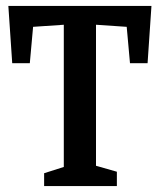

<svg xmlns="http://www.w3.org/2000/svg" viewBox="-20 -624 536 644"><path d="M128 -43 194 -64V-541L91 -534L80 -412H21L8 -604H488L475 -412H416L405 -534L302 -541V-68L372 -48V0H128Z"/></svg>

Font: Grenze Medium
Style: Regular
Weight: 500
Designer: Renata Polastri
Foundry: Omnibus-Type
Version: Version 1.002; ttfautohint (v1.8)